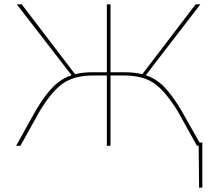

<svg xmlns="http://www.w3.org/2000/svg" viewBox="-20 -678 1026 893"><path d="M908 -15H921V195H906L904 0H896L807 -160Q748 -256 695.5 -291.5Q643 -327 556 -327H494V0H477V-327H414Q328 -327 275 -291.5Q222 -256 164 -160L75 0H55L148 -167Q190 -237 228 -275Q266 -313 313 -328L58 -658H81L329 -333Q366 -342 412 -342H477V-658H494V-342H558Q604 -342 642 -333L890 -658H912L658 -328Q705 -313 742.5 -275Q780 -237 822 -167Z"/></svg>

Font: EauTestSC Thin
Style: Regular
Weight: 250
Designer: Christian Thalmann (Catharsis Fonts)
Version: Version 0.001;PS 000.001;hotconv 1.0.88;makeotf.lib2.5.64775